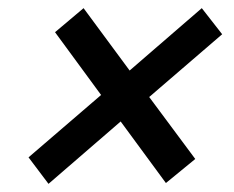

<svg xmlns="http://www.w3.org/2000/svg" viewBox="-20 -593 573 471"><path d="M99 -142 50 -207 228 -360 115 -514 185 -573 298 -420 475 -573 525 -509 346 -355 459 -203 387 -144 276 -295Z"/></svg>

Font: Rosa Sans SemiBold
Style: Italic
Weight: 600
Italic angle: -12°
Designer: Pentagram / MCKL
Foundry: Pentagram / MCKL
Version: Version 1.005;September 16, 2019;FontCreator 11.5.0.2425 64-